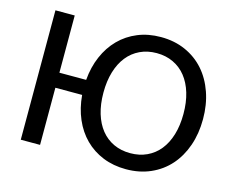

<svg xmlns="http://www.w3.org/2000/svg" viewBox="-101 -874 1253 1029"><g transform="rotate(15 525.0 -359.5)"><path d="M673 -82Q724 -82 765.2 -101.2Q806.5 -120.5 835.2 -156.2Q864 -192 879.5 -243.2Q895 -294.5 895 -359Q895 -423 879.5 -474.5Q864 -526 835.2 -562Q806.5 -598 765.2 -617.5Q724 -637 673 -637Q622 -637 580.8 -617.5Q539.5 -598 510.8 -562Q482 -526 466.5 -474.5Q451 -423 451 -359Q451 -294.5 466.5 -243.2Q482 -192 510.8 -156.2Q539.5 -120.5 580.8 -101.2Q622 -82 673 -82ZM344 -400.5Q350 -472.5 375.8 -532.2Q401.5 -592 444.2 -635.2Q487 -678.5 544.8 -702.2Q602.5 -726 673 -726Q748 -726 809.2 -698.8Q870.5 -671.5 913.5 -622.8Q956.5 -574 980 -506.5Q1003.5 -439 1003.5 -359Q1003.5 -278.5 980 -211.2Q956.5 -144 913.5 -95.5Q870.5 -47 809.2 -20Q748 7 673 7Q603 7 545 -16.5Q487 -40 444.2 -82.8Q401.5 -125.5 375.8 -185.2Q350 -245 344 -317H195.5V0H88.5V-718H195.5V-400.5Z"/></g></svg>

Font: Lato 2
Style: Regular
Weight: 500
Designer: Lukasz Dziedzic with Adam Twardoch and Botio Nikoltchev
Foundry: tyPoland Lukasz Dziedzic
Version: Version 2.015; 2015-08-06; http://www.latofonts.com/